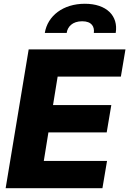

<svg xmlns="http://www.w3.org/2000/svg" viewBox="-20 -986 677 1006"><path d="M214.8 -813.6H329.5C333.5 -844.8 358.7 -874.6 410.5 -874.6C461.6 -874.6 475.9 -845.2 471.6 -813.6H586.3C600.9 -903.1 538 -966.3 424.7 -966.3C310.7 -966.3 229.4 -903.1 214.8 -813.6ZM9.6 0H516.7L540.8 -142.8H209.5L233.7 -292.3H539.1L563.2 -435.4H257.8L282 -584.5H613.3L637.4 -727.3H130.3Z"/></svg>

Font: TID UI Extra Bold
Style: Italic
Weight: 800
Italic angle: -9.39999°
Designer: The TID Project Authors
Foundry: Bakken & Bæck
Version: Version 1.001;hotconv 1.0.109;makeotfexe 2.5.65596